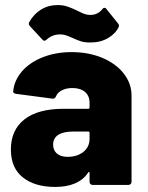

<svg xmlns="http://www.w3.org/2000/svg" viewBox="-20 -731 584 759"><path d="M500 -353V-12Q500 -7 496.5 -3.5Q493 0 488 0H346Q341 0 337.5 -3.5Q334 -7 334 -12V-47Q334 -51 332 -51.5Q330 -52 328 -48Q290 8 198 8Q118 8 70.5 -29.5Q23 -67 23 -140Q23 -217 76.5 -259Q130 -301 232 -301H329Q334 -301 334 -306V-325Q334 -352 316 -367.5Q298 -383 266 -383Q242 -383 224.5 -374Q207 -365 202 -351Q197 -340 188 -341L44 -360Q32 -362 32 -369Q36 -413 66.5 -448.5Q97 -484 148.5 -504.5Q200 -525 263 -525Q330 -525 384 -502.5Q438 -480 469 -440.5Q500 -401 500 -353ZM334 -182V-206Q334 -211 329 -211H269Q231 -211 210.5 -198Q190 -185 190 -159Q190 -137 205 -124Q220 -111 247 -111Q285 -111 309.5 -130.5Q334 -150 334 -182ZM269 -580Q249 -589 239 -592Q229 -595 218 -595Q187 -595 165 -575Q160 -570 155 -570Q151 -570 148 -574L98 -628Q91 -637 96 -644Q113 -675 142 -693Q171 -711 208 -711Q228 -711 243.5 -706Q259 -701 271 -695.5Q283 -690 287 -688Q291 -686 301.5 -681Q312 -676 320.5 -674Q329 -672 337 -672Q366 -672 384 -694Q388 -700 393 -700Q398 -700 401 -695L446 -639Q452 -632 450 -626Q438 -599 408 -581Q378 -563 337 -563Q315 -563 300.5 -567.5Q286 -572 269 -580Z"/></svg>

Font: BARLOWEXTRABOLD
Style: Regular
Weight: 800
Designer: Jeremy Tribby
Foundry: Tribby Type
Version: Version 1.422